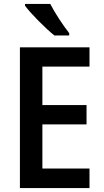

<svg xmlns="http://www.w3.org/2000/svg" viewBox="-20 -954 526 974"><path d="M235 -934H107V-925C135 -886 213 -808 256 -774H331V-786C302 -822 258 -889 235 -934ZM434 0V-99H195V-323H419V-421H195V-616H434V-714H81V0Z"/></svg>

Font: Noto Sans UI SemiCondensed Medium
Style: Regular
Weight: 500
Width: 4
Designer: Monotype Design Team
Foundry: Monotype Imaging Inc.
Version: Version 1.901